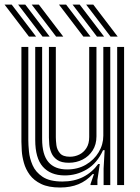

<svg xmlns="http://www.w3.org/2000/svg" viewBox="-50 -804 606 834"><path d="M211 10.5Q160.5 10.5 128.8 -4.9Q97 -20.2 79.2 -44.6Q61.5 -69 53.9 -96.4Q46.2 -123.8 44.6 -148.4Q43 -173 43 -188.2V-600H73V-194.2Q73 -175.8 75.8 -146.1Q78.5 -116.5 91.5 -86.5Q104.5 -56.5 135 -36Q165.5 -15.5 221 -15.5Q271.8 -15.5 310.8 -35.1Q349.8 -54.8 376.5 -91.5H383.5L373.2 -22.5V0H343.2L343 -4L358.2 -48H352.8Q325.5 -18 290.8 -3.8Q256 10.5 211 10.5ZM459 0V-600H489V0ZM249 -97Q216.5 -97 198.8 -109.2Q181 -121.5 173.4 -139.6Q165.8 -157.8 164.1 -176Q162.5 -194.2 162.5 -206.2V-600H192.5V-208Q192.5 -193.5 195 -173.5Q197.5 -153.5 210.4 -138.4Q223.2 -123.2 253.8 -123.2Q275.2 -123.2 294.4 -132.6Q313.5 -142 325.5 -161Q337.5 -180 337.5 -208.8V-600H369V-212Q369 -176.2 352.5 -150.5Q336 -124.8 308.8 -110.9Q281.5 -97 249 -97ZM230 -42Q169 -42.5 136 -79.9Q103 -117.2 103 -196.2V-600H133V-200.2Q133 -132 160.4 -100Q187.8 -68 241.5 -68Q287.8 -68 323.1 -88.6Q358.5 -109.2 378.6 -142.8Q398.8 -176.2 398.8 -214.8V-600H429V0H400V-72L404.5 -151.5H397.5Q372 -95 327 -68.2Q282 -41.5 230 -42ZM193.8 -645 87.8 -784H118.8L224.8 -645ZM75.8 -645 -30.2 -784H0.8L106.8 -645ZM134.8 -645 28.8 -784H59.8L165.8 -645ZM430.2 -645 324.2 -784H355.2L461.2 -645ZM312.2 -645 206.2 -784H237.2L343.2 -645ZM371.2 -645 265.2 -784H296.2L402.2 -645Z"/></svg>

Font: Big Shoulders Inline Text Thin Black
Style: Regular
Weight: 900
Version: Version 2.002